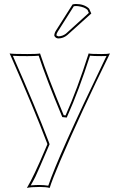

<svg xmlns="http://www.w3.org/2000/svg" viewBox="-20 -698 595 955"><path d="M27.8 -432.1Q42.5 -429.2 116.2 -429.2Q165.5 -429.2 179.2 -432.1Q217.8 -314.5 296.9 -125L306.2 -124Q364.7 -254.9 420.9 -432.1Q431.2 -429.2 483.9 -429.2Q516.6 -429.2 526.9 -432.1Q383.8 -141.1 279.3 103Q239.3 196.8 227.1 236.8Q210.4 231.9 178.2 231.9Q132.3 231.9 113.8 236.8Q148.4 178.7 204.6 45.4Q210.9 30.3 215.8 19L213.4 12.2Q147 -162.6 33.7 -419.4Q30.3 -426.8 27.8 -432.1ZM340.8 -675.8Q347.2 -677.7 356.9 -678.2Q397 -678.2 420.9 -657.2Q422.9 -655.3 423.8 -653.8L434.1 -630.9L314 -522.9Q294.9 -507.3 271 -506.8Q258.3 -506.8 251.5 -517.6Q250.5 -520 250 -521Q250.5 -533.7 257.8 -544.9ZM43.9 -420.4Q157.7 -162.6 222.7 8.3L226.6 19.5L225.1 22.9Q165.5 162.6 155.8 181.6Q144.5 204.1 132.8 224.1Q159.7 221.7 178.2 222.2Q198.2 222.2 220.2 225.6Q268.1 81.1 503.4 -406.7Q506.8 -414.1 509.8 -419.4Q499.5 -418.9 483.9 -418.9Q445.3 -418.9 427.7 -420.9Q372.1 -247.6 314.9 -120.1L312 -113.3L290 -115.7L287.6 -121.1Q210 -306.6 172.4 -420.9Q154.3 -418.9 116.2 -418.9Q67.9 -418.9 43.9 -420.4ZM347.2 -667 266.6 -539.6Q261.2 -530.8 260.3 -522.5Q265.1 -518.6 271 -517.1Q291.5 -518.1 307.6 -530.3L421.9 -633.8L415.5 -648.4Q401.4 -663.1 367.7 -667.5Q362.3 -668 356.9 -668Q352.1 -667.5 347.2 -667Z"/></svg>

Font: Linux Biolinum Outline O
Style: Bold
Weight: 700
Designer: Philipp H. Poll
Foundry: Philipp H. Poll
Version: Version 0.9.2